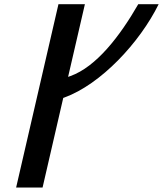

<svg xmlns="http://www.w3.org/2000/svg" viewBox="-20 -872 751 885"><path d="M293.9 -517.7 371.3 -852.5H249.4L54.3 -7.5H176.2L271.5 -420.6L276.5 -422.4C444.6 -483.3 624 -675.6 711.2 -852.5H617.2C532.6 -705.4 423.8 -563.9 304.2 -521.3Z"/></svg>

Font: Stormning
Style: LightObl
Weight: 400
Designer: Robert Jablonski, Mew Too
Foundry: Cannot Into Space Fonts
Version: Version 0.90